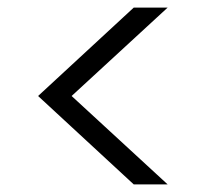

<svg xmlns="http://www.w3.org/2000/svg" viewBox="-20 -516 540 504"><path d="M420 -32H331L80 -264L331 -496H420L168 -264Z"/></svg>

Font: DM Sans 24pt Light
Style: Regular
Weight: 300
Designer: Colophon Foundry, Jonny Pinhorn
Foundry: Colophon Foundry
Version: Version 4.004;gftools[0.9.30]